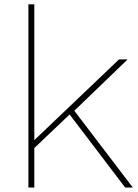

<svg xmlns="http://www.w3.org/2000/svg" viewBox="-20 -844 621 864"><path d="M134.4 -177.8V0H107.8V-824.4H134.4V-213.3L515.6 -576.7H554.4L314.4 -345.6L577.8 0H543.3L293.3 -328.9Z"/></svg>

Font: Paperlogy 1 Thin
Style: Regular
Weight: 250
Designer: redesigned by Lee Juim, glyphs from Gmarket Sans & Montserrat
Foundry: PT&
Version: Version 1.001